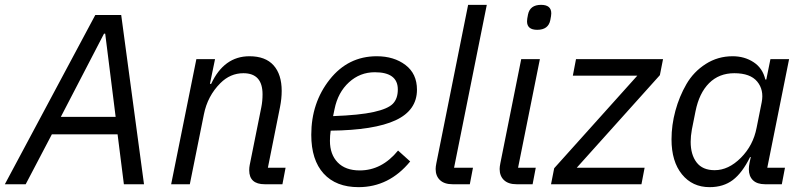

<svg xmlns="http://www.w3.org/2000/svg" viewBox="-47 -760 3322 792"><path d="M547 0H464L438 -206H167L59 0H-27L346 -698H453ZM430 -278 387 -621H382L204 -278Z M736 0H659L763 -516H840L819 -414H824Q877 -528 982 -528Q1048 -528 1081.5 -490.5Q1115 -453 1115 -385Q1115 -353 1108 -318L1058 -68H1131L1118 0H1045Q981 0 981 -58Q981 -69 983 -79L1031 -318Q1036 -343 1036 -371Q1036 -458 957 -458Q903 -458 862 -417Q809 -364 794 -288Z M1432 12Q1339 12 1288 -44Q1237 -100 1237 -204Q1237 -336 1313 -432Q1389 -528 1507 -528Q1578 -528 1625.5 -492Q1673 -456 1673 -390Q1673 -305 1585 -264Q1497 -223 1317 -221Q1314 -200 1314 -179Q1314 -123 1346 -90Q1378 -57 1437 -57Q1528 -57 1595 -139L1645 -94Q1558 12 1432 12ZM1499 -462Q1438 -462 1392.5 -420.5Q1347 -379 1333 -310L1327 -281Q1436 -285 1494.5 -298Q1553 -311 1573.5 -332Q1594 -353 1594 -391Q1594 -462 1499 -462Z M1891 0H1820Q1786 0 1768 -17Q1750 -34 1750 -63Q1750 -72 1753 -87L1884 -740H1961L1826 -68H1904Z M2169 -637Q2127 -637 2127 -672Q2127 -681 2131 -700Q2139 -740 2185 -740Q2227 -740 2227 -705Q2227 -696 2223 -677Q2215 -637 2169 -637ZM2150 0H2084Q2050 0 2032 -17Q2014 -34 2014 -63Q2014 -72 2017 -87L2103 -516H2180L2090 -68H2163Z M2599 0H2226L2239 -66L2582 -448H2316L2329 -516H2688L2675 -450L2332 -68H2612Z M3178 0H3109Q3076 0 3059 -16.5Q3042 -33 3042 -62Q3042 -74 3045 -89L3050 -112H3047Q3015 -47 2976 -17.5Q2937 12 2880 12Q2809 12 2766 -41Q2723 -94 2723 -185Q2723 -244 2739 -303Q2755 -362 2784.5 -413Q2814 -464 2864 -496Q2914 -528 2975 -528Q3024 -528 3061.5 -503.5Q3099 -479 3110 -432H3114L3131 -516H3208L3118 -68H3191ZM2901 -58Q2958 -58 3009 -109Q3060 -160 3074 -233L3095 -338Q3105 -389 3076.5 -423.5Q3048 -458 2982 -458Q2919 -458 2878 -417Q2837 -376 2822 -301L2807 -226Q2802 -198 2802 -175Q2802 -122 2826.5 -90Q2851 -58 2901 -58Z"/></svg>

Font: Aneliza
Style: Italic
Weight: 400
Italic angle: -11.31°
Designer: Mike Abbink, Paul van der Laan, Pieter van Rosmalen
Foundry: Bold Monday
Version: Version 3.0